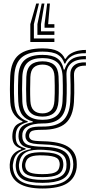

<svg xmlns="http://www.w3.org/2000/svg" viewBox="-20 -883 508 1088"><path d="M221 185.2Q133.2 185.2 86.9 156Q40.5 126.8 35.5 68.5Q34.5 58.5 35.1 49.6Q35.8 40.8 37.2 32Q41.2 6.8 57.2 -10.8Q73.2 -28.2 100 -36.2V-41Q77.8 -47.5 65.6 -60.5Q53.5 -73.5 50.5 -97Q49.8 -102.8 49.8 -109.6Q49.8 -116.5 50.5 -123.2Q52.8 -147.8 64.2 -165Q75.8 -182.2 107.2 -191.8V-196.5Q82.8 -205.2 61.9 -231.8Q41 -258.2 38.2 -304.5Q37.2 -322.5 36.8 -340.5Q36.2 -358.5 36.2 -376.6Q36.2 -394.8 36.8 -413.6Q37.2 -432.5 38 -452.5Q42.5 -536.2 86.8 -572.5Q131 -608.8 220.8 -608.8Q277.8 -608.8 307 -593.2Q336.2 -577.8 347.5 -549.8H352.2Q364.5 -571 385.6 -582Q406.8 -593 429.1 -596.9Q451.5 -600.8 466.8 -600V-581.5Q417 -582.2 388.9 -566.6Q360.8 -551 349.8 -523H344.8Q335.8 -555.8 307.8 -573.1Q279.8 -590.5 220.8 -590.5Q143.2 -590.5 104 -558.4Q64.8 -526.2 61 -452.2Q59.8 -424.8 59.2 -400.9Q58.8 -377 59.2 -353.9Q59.8 -330.8 61 -305.8Q63.8 -256 84.8 -230.4Q105.8 -204.8 136.8 -196V-191.2Q102.8 -182.2 87.5 -166.4Q72.2 -150.5 69.5 -123.2Q68.8 -116 68.9 -110Q69 -104 69.5 -96.8Q71.8 -74 83.2 -62.6Q94.8 -51.2 125 -41.8V-36.8Q91.8 -26.5 76.5 -10.2Q61.2 6 56.2 32Q54.2 41 53.1 48.9Q52 56.8 53.2 68.2Q59 120.2 98.9 144.6Q138.8 169 221 169Q306.5 169 346.5 144.2Q386.5 119.5 394.2 66.2Q395.5 57 395.4 48Q395.2 39 393.8 29Q386.5 -19.2 347.4 -41Q308.2 -62.8 225.2 -64.8Q189.8 -65.8 169.8 -69.2Q149.8 -72.8 140.4 -79.5Q131 -86.2 127 -96.5Q124.8 -101.5 124.2 -110.4Q123.8 -119.2 125 -124.2Q131.5 -149.8 152.2 -158.1Q173 -166.5 221 -165.8Q298.5 -165 335.9 -199Q373.2 -233 378 -305.8Q379.5 -332 379.9 -354.9Q380.2 -377.8 379.9 -402.2Q379.5 -426.8 378.5 -457Q377.2 -492.5 399.6 -512Q422 -531.5 466.8 -529.5V-511Q430.5 -512 414.2 -497.6Q398 -483.2 399.2 -455.8Q400.2 -429.5 400.6 -405.1Q401 -380.8 400.8 -356.2Q400.5 -331.8 399 -305Q393.5 -221.2 351.4 -184.4Q309.2 -147.5 220.8 -147.5Q193.8 -147.5 178.1 -145.4Q162.5 -143.2 155.2 -137.2Q148 -131.2 145.2 -119.8Q145 -118.2 144.9 -112.6Q144.8 -107 146.2 -103.8Q149.8 -95.5 156.9 -91.1Q164 -86.8 179.9 -85Q195.8 -83.2 225.2 -82.5Q317.2 -80.5 363 -53Q408.8 -25.5 414.2 29.2Q415.2 39.2 415.2 48.9Q415.2 58.5 414.5 66.5Q407.2 126.2 360.4 155.8Q313.5 185.2 221 185.2ZM221 136.2Q271.2 136.2 300 127.1Q328.8 118 341.5 102.2Q354.2 86.5 356 67.2Q357.2 56.5 357 47.5Q356.8 38.5 355 28.8Q351.5 8.5 336.9 -4.8Q322.2 -18 294.8 -25.1Q267.2 -32.2 225 -34.2Q161 -37.5 130.2 -21.6Q99.5 -5.8 90.2 32.5Q88.2 40.2 87.4 48.5Q86.5 56.8 88.2 69.2Q93.2 105.8 125.5 121Q157.8 136.2 221 136.2ZM221 120.8Q162.8 120.8 136.1 108.2Q109.5 95.8 105.5 68.5Q103.8 58.5 104.5 49.9Q105.2 41.2 107.8 32Q114.8 1.8 141.9 -9.9Q169 -21.5 226.5 -20Q261.8 -19.2 284.9 -13.8Q308 -8.2 320.5 2.1Q333 12.5 336.5 29Q339 40 339 48.8Q339 57.5 337 66.8Q331.8 95.5 304.8 108.1Q277.8 120.8 221 120.8ZM221 103.8Q250.8 103.8 270.4 100.2Q290 96.8 300.9 88.6Q311.8 80.5 315.5 66.5Q318.2 57.8 318.5 48.2Q318.8 38.8 314.8 29Q311.8 19 301.8 12.4Q291.8 5.8 273 2.1Q254.2 -1.5 225 -2.5Q177.5 -4.2 155.1 4.8Q132.8 13.8 127.8 31.8Q123.2 41.2 123 51Q122.8 60.8 125.2 68.5Q129.8 87 152 95.4Q174.2 103.8 221 103.8ZM221 153.2Q143 153.2 108.8 133.1Q74.5 113 69.8 68.2Q68.5 57 69.2 48.8Q70 40.5 71.5 31.8Q76.5 2.5 95.5 -13.9Q114.5 -30.2 154.5 -37.8V-42.2Q123 -46.5 106.9 -59.2Q90.8 -72 86 -96.8Q84.8 -103.5 84.8 -109.6Q84.8 -115.8 85.5 -123.5Q87.8 -152.2 107 -168Q126.2 -183.8 165.5 -190.5V-195Q128.2 -204.2 107.4 -230.2Q86.5 -256.2 83.5 -307.8Q82.5 -330.5 82.1 -353.1Q81.8 -375.8 82.2 -399.9Q82.8 -424 83.8 -450.5Q87 -514 119.8 -543Q152.5 -572 220.8 -572Q276 -572 304.1 -552.6Q332.2 -533.2 341.2 -488.5H345.8Q355.2 -515.8 369.6 -532.8Q384 -549.8 407.4 -557.6Q430.8 -565.5 466.8 -565.5V-547Q411.5 -548.8 382.9 -523.9Q354.2 -499 356.8 -455.2Q358 -431.5 358.1 -405Q358.2 -378.5 358 -353.4Q357.8 -328.2 356.5 -308.2Q352.5 -242.5 319.2 -212.6Q286 -182.8 220.8 -183.5Q194.8 -183.8 170.2 -178.6Q145.8 -173.5 128.6 -161.4Q111.5 -149.2 107.2 -128Q106 -121 106.1 -111.9Q106.2 -102.8 107.5 -97.8Q113.8 -69 142.1 -60.8Q170.5 -52.5 225 -51.2Q273.8 -50.2 305.9 -41.8Q338 -33.2 355.2 -16Q372.5 1.2 376.8 29Q378.2 38 378.4 47.5Q378.5 57 377.2 66.8Q370.8 114 331.5 133.6Q292.2 153.2 221 153.2ZM220.8 -204Q274.2 -204 302.6 -228.5Q331 -253 334.2 -309Q335.8 -331.5 336 -354Q336.2 -376.5 336 -400.4Q335.8 -424.2 334.8 -450.2Q332.2 -506.2 303.5 -530Q274.8 -553.8 220.8 -553.8Q164.5 -553.8 136.9 -528.8Q109.2 -503.8 106.5 -449.2Q105 -410.5 105 -377Q105 -343.5 106.5 -307.8Q109.2 -253.8 138.1 -228.9Q167 -204 220.8 -204ZM220.8 -222.2Q177.2 -222.2 154.4 -243Q131.5 -263.8 129.2 -309.8Q127.8 -344.5 127.9 -377.6Q128 -410.8 129.2 -447.8Q131.5 -494.8 154.5 -515.1Q177.5 -535.5 220.8 -535.5Q263.8 -535.5 286.8 -515.4Q309.8 -495.2 311.8 -449.8Q313 -424.2 313.2 -401.1Q313.5 -378 313.1 -355.6Q312.8 -333.2 311.5 -310.2Q308.8 -263.5 285.6 -242.9Q262.5 -222.2 220.8 -222.2ZM220.8 -240.5Q250.5 -240.5 268.4 -257Q286.2 -273.5 288.5 -312Q289.8 -333.2 290.1 -354.4Q290.5 -375.5 290.2 -398.8Q290 -422 289 -448.8Q287.5 -485.8 269.4 -501.4Q251.2 -517 220.8 -517Q189.8 -517 171.8 -501Q153.8 -485 152 -446.8Q151 -411.5 150.8 -378.8Q150.5 -346 152 -310.8Q154 -273.5 171.8 -257Q189.5 -240.5 220.8 -240.5ZM200.8 -862.8 172 -746V-665.2H288.2V-645H151.8V-746L185.2 -862.8ZM262.8 -862.8 252.8 -746H288.2V-725.8H232.5V-746L247.2 -862.8ZM231.8 -862.8 212.2 -746V-705.5H288.2V-685.5H192V-746L216.2 -862.8Z"/></svg>

Font: Big Shoulders Inline Text Thin
Style: Bold
Weight: 700
Version: Version 2.002